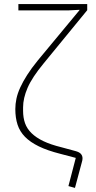

<svg xmlns="http://www.w3.org/2000/svg" viewBox="-20 -760 468 940"><path d="M70 -740H407V-710L194 -450Q137 -381 115 -330Q93 -279 93 -234V-218Q93 -184 102.5 -157Q112 -130 134.5 -108Q157 -86 192.5 -69Q228 -52 281 -39L351 -20Q369 -15 376.5 -6Q384 3 384 15Q384 24 381 33L347 160L315 151L351 13L275 -7Q212 -23 170 -43.5Q128 -64 102.5 -90Q77 -116 66 -149.5Q55 -183 55 -226Q55 -251 60.5 -277Q66 -303 79 -331.5Q92 -360 113 -393Q134 -426 165 -464L369 -710V-712L313 -709H70Z"/></svg>

Font: IBM Plex Sans ExtLt
Style: Regular
Weight: 200
Designer: Mike Abbink, Paul van der Laan, Pieter van Rosmalen
Foundry: Bold Monday
Version: Version 3.005